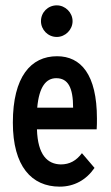

<svg xmlns="http://www.w3.org/2000/svg" viewBox="-20 -686 415 717"><path d="M192 -548C224 -548 251 -575 251 -607C251 -639 224 -666 192 -666C159 -666 133 -640 133 -607C133 -575 159 -548 192 -548ZM203 11C257 11 302 -14 333 -59L286 -114C265 -86 240 -72 207 -72C158 -73 121 -106 118 -203H341C342 -216 342 -230 342 -243C342 -408 282 -476 193 -476C95 -476 28 -399 28 -228C28 -65 98 11 203 11ZM119 -284C126 -362 152 -394 190 -394C234 -394 253 -359 253 -284Z"/></svg>

Font: Inconsolata Condensed
Style: Bold
Weight: 700
Width: 3
Monospace: yes
Designer: Raph Levien, Cyreal, Brenton Simpson
Foundry: Raph Levien, Cyreal, Google
Version: Version 3.100